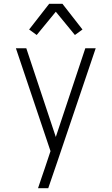

<svg xmlns="http://www.w3.org/2000/svg" viewBox="-20 -785 590 1015"><path d="M181 210Q190 183 199 156.5Q208 130 217 104L247 14L64 -530H119L275 -61L431 -530H486L281 76L235 210ZM174 -600 134 -629 240 -765H310L416 -629L376 -600L275 -723Z"/></svg>

Font: Lode Dark
Style: Regular
Weight: 400
Monospace: yes
Designer: Belleve Invis
Foundry: Belleve Invis
Version: Version 29.2.0; ttfautohint (v1.8.3)